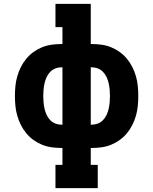

<svg xmlns="http://www.w3.org/2000/svg" viewBox="-20 -755 790 990"><path d="M266 215V95H302V8H298Q272 8 246.5 4.5Q221 1 197.5 -8.5Q174 -18 153 -33Q132 -48 115.5 -68Q99 -88 87.5 -111Q76 -134 69 -158.5Q62 -183 59.5 -208.5Q57 -234 57 -260Q57 -286 59.5 -311.5Q62 -337 69 -361.5Q76 -386 87.5 -409Q99 -432 115.5 -452Q132 -472 153 -487Q174 -502 197.5 -511.5Q221 -521 246.5 -524.5Q272 -528 298 -528H302V-615H266V-735H448V-528H452Q478 -528 503.5 -524.5Q529 -521 552.5 -511.5Q576 -502 597 -487Q618 -472 634.5 -452Q651 -432 662.5 -409Q674 -386 681 -361.5Q688 -337 690.5 -311.5Q693 -286 693 -260Q693 -234 690.5 -208.5Q688 -183 681 -158.5Q674 -134 662.5 -111Q651 -88 634.5 -68Q618 -48 597 -33Q576 -18 552.5 -8.5Q529 1 503.5 4.5Q478 8 452 8H448V95H484V215ZM298 -112H302V-408H298Q281 -408 265.5 -402Q250 -396 238.5 -384Q227 -372 220 -356.5Q213 -341 209.5 -325Q206 -309 204.5 -292.5Q203 -276 203 -260Q203 -244 204.5 -227.5Q206 -211 209.5 -195Q213 -179 220 -163.5Q227 -148 238.5 -136Q250 -124 265.5 -118Q281 -112 298 -112ZM448 -112H452Q469 -112 484.5 -118Q500 -124 511.5 -136Q523 -148 530 -163.5Q537 -179 540.5 -195Q544 -211 545.5 -227.5Q547 -244 547 -260Q547 -276 545.5 -292.5Q544 -309 540.5 -325Q537 -341 530 -356.5Q523 -372 511.5 -384Q500 -396 484.5 -402Q469 -408 452 -408H448Z"/></svg>

Font: Iosevka Etoile Heavy
Style: Regular
Weight: 900
Designer: Belleve Invis
Foundry: Belleve Invis
Version: Version 22.1.2; ttfautohint (v1.8.4)